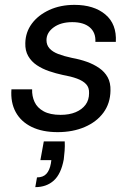

<svg xmlns="http://www.w3.org/2000/svg" viewBox="-20 -531 544 789"><path d="M217 12Q154 12 110 -9.5Q66 -31 44.5 -70.5Q23 -110 27 -164H112Q111 -136 122 -112Q133 -88 159.5 -73.5Q186 -59 229 -59Q265 -59 291 -70Q317 -81 331.5 -100.5Q346 -120 346 -148Q347 -171 334 -185Q321 -199 296.5 -208Q272 -217 238 -223Q210 -229 182 -238.5Q154 -248 131.5 -263Q109 -278 96 -300.5Q83 -323 84 -354Q85 -399 111 -434Q137 -469 182.5 -490Q228 -511 286 -511Q366 -511 413 -471.5Q460 -432 456 -359H372Q374 -397 349 -418.5Q324 -440 277 -440Q230 -440 200.5 -418.5Q171 -397 171 -366Q171 -346 183.5 -332Q196 -318 219.5 -309Q243 -300 276 -293Q309 -287 337 -277Q365 -267 387.5 -251.5Q410 -236 422.5 -213.5Q435 -191 434 -158Q433 -106 405 -68Q377 -30 328 -9Q279 12 217 12ZM125 238 132 198Q157 198 170.5 183.5Q184 169 189 141L191 127H146L160 50H246Q247 70 245.5 89Q244 108 242 124Q231 184 201 211Q171 238 125 238Z"/></svg>

Font: DM Sans 20pt
Style: Italic
Weight: 400
Italic angle: -10°
Version: Version 4.004;gftools[0.9.30]